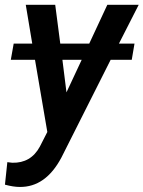

<svg xmlns="http://www.w3.org/2000/svg" viewBox="-27 -548 585 783"><path d="M218.8 -370.1H336.9L410.6 -528.3H538.6L458 -370.1H521.5L510.3 -304.2H424.3L223.6 94.2Q159.2 215.8 53.2 214.4Q27.8 214.4 -6.8 205.1L2.9 113.3L22.9 115.7Q98.6 117.7 135.3 50.3L166 -9.8L115.7 -304.2H17.1L28.8 -370.1H104.5L78.1 -528.3H198.2ZM244.1 -171.4 306.2 -304.2H227.5Z"/></svg>

Font: Roboto Medium
Style: Italic
Weight: 500
Italic angle: -12°
Designer: Google
Version: Version 2.134; 2016